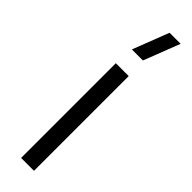

<svg xmlns="http://www.w3.org/2000/svg" viewBox="-270 -777 774 774"><g transform="rotate(45 117.0 -390.0)"><path d="M80 0H153.5V-540H80ZM86.5 -625H149.5L209.5 -780H146.5Z"/></g></svg>

Font: Eudonet
Style: Regular
Weight: 400
Designer: Mikhail Sharanda
Foundry: Mikhail Sharanda
Version: Version 4.503;Glyphs 3.1.2 (3151)